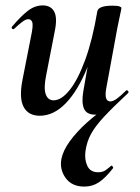

<svg xmlns="http://www.w3.org/2000/svg" viewBox="-20 -415 516 710"><path d="M292 275Q246 275 223 243.5Q200 212 207 173Q213 142 238 107.5Q263 73 300 39.5Q337 6 378 -21L361 1Q354 5 347.5 7Q341 9 332 9Q300 9 290.5 -13.5Q281 -36 288 -77L340 -374Q345 -394 396 -394Q416 -394 422.5 -391Q429 -388 429 -386Q429 -382 424 -360Q419 -338 414 -312L373 -89Q364 -40 388 -40Q398 -40 412 -50Q426 -60 446 -80Q449 -83 453 -79Q457 -75 454 -71Q397 -18 364.5 17Q332 52 316.5 80.5Q301 109 296 144Q292 175 303 198.5Q314 222 343 222Q360 222 371 214Q382 206 391 198Q393 196 396.5 200.5Q400 205 398 207Q370 243 346 259Q322 275 292 275ZM127 13Q85 13 67.5 -19.5Q50 -52 63 -119L98 -297Q103 -326 98.5 -335Q94 -344 85 -344Q75 -344 62 -334Q49 -324 33 -309Q29 -305 25 -309Q21 -313 25 -317Q57 -355 83 -375Q109 -395 138 -395Q168 -395 180.5 -372Q193 -349 182 -297L151 -138Q141 -90 149 -67Q157 -44 178 -44Q207 -44 237.5 -82Q268 -120 295 -193.5Q322 -267 340 -374L358 -373Q339 -255 304 -168Q269 -81 224 -34Q179 13 127 13Z"/></svg>

Font: Cormorant
Style: Bold Italic
Weight: 700
Italic angle: -10°
Designer: Christian Thalmann (Catharsis Fonts)
Foundry: Catharsis Fonts
Version: Version 4.000